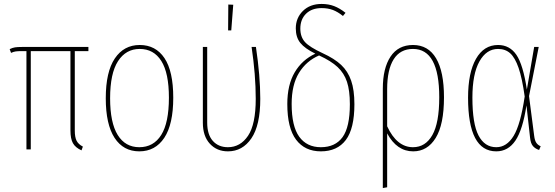

<svg xmlns="http://www.w3.org/2000/svg" viewBox="-20 -757 2812 973"><path d="M359 -498V-96Q359 -62 368 -44Q377 -26 400 -14L393 5Q362 -9 349.5 -31.5Q337 -54 337 -96V-498H136V0H114V-498H93Q71 -498 60 -496.5Q49 -495 36 -489L29 -508Q43 -515 56 -517Q69 -519 91 -519H428V-498Z M858 -262Q858 -127 812.5 -58.5Q767 10 686 10Q605 10 560.5 -58.5Q516 -127 516 -259Q516 -393 562 -461Q608 -529 688 -529Q769 -529 813.5 -462.5Q858 -396 858 -262ZM538 -259Q538 -135 576.5 -73Q615 -11 686 -11Q758 -11 797 -73Q836 -135 836 -262Q836 -387 797.5 -448Q759 -509 688 -509Q618 -509 578 -447Q538 -385 538 -259Z M1299 -256Q1299 -122 1254 -56Q1209 10 1135 10Q1079 10 1043.5 -28.5Q1008 -67 1008 -135V-519H1030V-136Q1030 -75 1058.5 -43Q1087 -11 1135 -11Q1198 -11 1237 -69Q1276 -127 1276 -256Q1276 -378 1255 -519H1277Q1299 -371 1299 -256ZM1137 -734 1162 -733 1152 -603H1136Z M1776 -229Q1776 -105 1732.5 -47.5Q1689 10 1606 10Q1525 10 1480.5 -49Q1436 -108 1436 -230Q1436 -327 1473.5 -390.5Q1511 -454 1578 -485Q1525 -511 1502 -539.5Q1479 -568 1479 -613Q1479 -666 1515 -701.5Q1551 -737 1610 -737Q1645 -737 1673.5 -726Q1702 -715 1731 -692L1718 -676Q1692 -697 1667 -706.5Q1642 -716 1610 -716Q1560 -716 1531 -687.5Q1502 -659 1502 -612Q1502 -570 1525.5 -544Q1549 -518 1616 -487Q1675 -460 1709 -428Q1743 -396 1759.5 -348.5Q1776 -301 1776 -229ZM1753 -229Q1753 -298 1738.5 -342Q1724 -386 1691 -417Q1658 -448 1597 -476Q1532 -448 1495 -387.5Q1458 -327 1458 -230Q1458 -117 1496.5 -64Q1535 -11 1606 -11Q1679 -11 1716 -62Q1753 -113 1753 -229Z M2230 -264Q2230 -126 2188 -58Q2146 10 2074 10Q1991 10 1942 -81V192L1920 196V-308Q1920 -411 1959 -470Q1998 -529 2073 -529Q2150 -529 2190 -461.5Q2230 -394 2230 -264ZM2206 -264Q2206 -509 2073 -509Q2008 -509 1975 -456.5Q1942 -404 1942 -305V-117Q1991 -11 2073 -11Q2136 -11 2171 -72.5Q2206 -134 2206 -264Z M2650 -303 2687 -519H2710L2661 -270L2687 -69Q2690 -44 2698.5 -32.5Q2707 -21 2720 -16L2712 3Q2693 -3 2681 -16.5Q2669 -30 2666 -61L2648 -223Q2629 -99 2592 -44.5Q2555 10 2495 10Q2352 10 2352 -262Q2352 -388 2392 -458.5Q2432 -529 2504 -529Q2563 -529 2597 -479Q2631 -429 2650 -303ZM2374 -262Q2374 -130 2405 -70.5Q2436 -11 2495 -11Q2548 -11 2583 -68.5Q2618 -126 2639 -268Q2626 -361 2608 -413Q2590 -465 2565.5 -487Q2541 -509 2504 -509Q2445 -509 2409.5 -445.5Q2374 -382 2374 -262Z"/></svg>

Font: Fira Sans Extra Condensed Thin
Style: Regular
Weight: 250
Width: 1
Designer: Carrois Corporate & Edenspiekermann AG
Foundry: Carrois Corporate GbR & Edenspiekermann AG
Version: Version 4.203